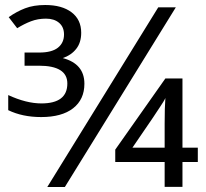

<svg xmlns="http://www.w3.org/2000/svg" viewBox="-20 -743 820 763"><path d="M302.7 -612.8Q302.7 -573.7 282.7 -548.6Q262.7 -523.4 229.5 -512.2Q315.4 -489.3 315.4 -410.2Q315.4 -347.7 270.5 -312.7Q225.6 -277.8 143.6 -277.8Q69.3 -277.8 12.7 -305.2V-365.2Q84.5 -332 144.5 -332Q247.6 -332 247.6 -411.1Q247.6 -481.9 134.8 -481.9H77.6V-534.2H135.7Q186 -534.2 210.2 -553.5Q234.4 -572.8 234.4 -606Q234.4 -635.7 214.8 -652.3Q195.3 -668.9 162.6 -668.9Q130.4 -668.9 103 -658.4Q75.7 -647.9 48.3 -630.9L14.6 -674.8Q45.4 -696.8 79.6 -710Q113.8 -723.1 159.7 -723.1Q226.1 -723.1 264.4 -694.1Q302.7 -665 302.7 -612.8ZM678.7 -713.9 237.8 0H168L608.9 -713.9ZM766.1 -99.1H705.1V-0.5H634.3V-99.1H438V-148.4L637.2 -431.2H705.1V-156.2H766.1ZM634.3 -156.2V-251.5Q634.3 -316.9 637.2 -353.5Q634.8 -347.7 628.9 -338.1Q623 -328.6 615.7 -317.6Q608.4 -306.6 601.1 -295.7Q593.8 -284.7 588.4 -276.4L506.3 -156.2Z"/></svg>

Font: Zoram GWebM
Style: Regular
Weight: 400
Foundry: Ascender Corporation
Version: Version 1.000